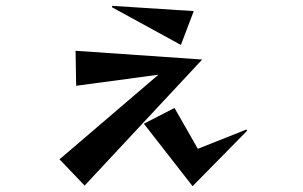

<svg xmlns="http://www.w3.org/2000/svg" viewBox="-20 -596 1040 658"><path d="M184 -50 523 -340 241 -302 239 -422 673 -392 270 40ZM364 -576 644 -558 600 -442 364 -571ZM578 -226 658 -86 824 -152 827 -148 640 42 473 -172Z"/></svg>

Font: Tiejili SC
Style: Regular
Weight: 400
Designer: Buernia
Foundry: Ershou Xiaoxi Press
Version: Version 1.100